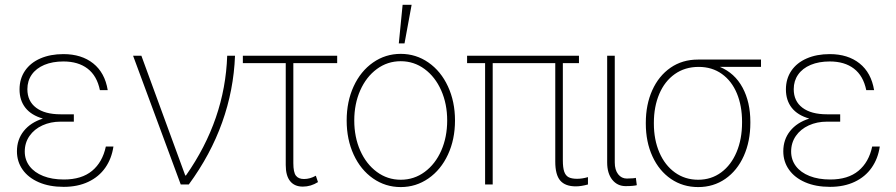

<svg xmlns="http://www.w3.org/2000/svg" viewBox="-20 -760 3693 791"><path d="M156.7 -271.5Q108.9 -285.2 84.7 -315.9Q60.5 -346.7 60.5 -391.6Q60.5 -435.5 83 -468.5Q105.5 -501.5 146.5 -519.3Q187.5 -537.1 241.2 -537.1Q315.9 -537.1 364 -498.8Q412.1 -460.4 423.8 -388.7H391.6Q379.4 -447.8 340.8 -477.3Q302.2 -506.8 241.2 -506.8Q196.3 -506.8 162.6 -492.7Q128.9 -478.5 110.8 -452.6Q92.8 -426.8 92.8 -392.6Q92.8 -343.3 128.7 -316.2Q164.6 -289.1 229.5 -289.1H284.2V-258.8H229.5Q188.5 -258.8 154.8 -243.4Q121.1 -228 101.6 -200Q82 -171.9 82 -135.7Q82 -101.6 101.8 -75.4Q121.6 -49.3 158 -34.9Q194.3 -20.5 243.2 -20.5Q316.4 -20.5 359.4 -56.2Q402.3 -91.8 416 -156.2H447.3Q439.9 -106.4 413.8 -69.1Q387.7 -31.7 344 -11Q300.3 9.8 242.2 9.8Q183.6 9.8 140.1 -9Q96.7 -27.8 73.2 -61Q49.8 -94.2 49.8 -136.7Q49.8 -185.1 77.9 -220.2Q106 -255.4 156.7 -271.5Z M528.3 -530.3H562.5L743.2 -37.1H746.1Q907.2 -267.1 916 -530.3H948.2Q942.9 -389.2 895.3 -255.9Q847.7 -122.6 757.8 0H724.6Z M1369.1 -500H1188.5V-87.9Q1188.5 -50.3 1199 -36.4Q1209.5 -22.5 1232.4 -22.5Q1257.3 -22.5 1281.2 -36.1L1290 -9.8Q1260.7 8.8 1227.5 8.8Q1193.4 8.8 1175.3 -13.7Q1157.2 -36.1 1157.2 -80.1V-500H980.5V-530.3H1369.1Z M1408.2 -263.7Q1408.2 -341.8 1437 -404.3Q1465.8 -466.8 1516.8 -502.4Q1567.9 -538.1 1630.9 -538.1Q1693.8 -538.1 1745.1 -502.4Q1796.4 -466.8 1825.4 -404.1Q1854.5 -341.3 1854.5 -263.7Q1854.5 -185.5 1825.4 -123Q1796.4 -60.5 1745.1 -24.9Q1693.8 10.7 1630.9 10.7Q1567.9 10.7 1516.8 -24.9Q1465.8 -60.5 1437 -123Q1408.2 -185.5 1408.2 -263.7ZM1822.3 -263.7Q1822.3 -332 1797.6 -387.7Q1772.9 -443.4 1729.2 -475.6Q1685.5 -507.8 1630.9 -507.8Q1576.2 -507.8 1532.5 -475.6Q1488.8 -443.4 1464.1 -387.7Q1439.5 -332 1439.5 -263.7Q1439.5 -195.3 1464.1 -139.6Q1488.8 -84 1532.5 -51.8Q1576.2 -19.5 1630.9 -19.5Q1686 -19.5 1729.7 -51.8Q1773.4 -84 1797.9 -139.6Q1822.3 -195.3 1822.3 -263.7ZM1638.7 -740.2H1675.8L1646.5 -581.1H1623Z M2365.2 -500H2298.8V-99.6Q2298.8 -69.3 2304.4 -53Q2310.1 -36.6 2322.5 -30Q2335 -23.4 2357.4 -23.4Q2378.9 -23.4 2402.3 -30.3V0Q2374 7.8 2352.5 7.8Q2308.6 7.8 2288.1 -16.1Q2267.6 -40 2267.6 -93.8V-500H2009.8V0H1978.5V-500H1904.3V-530.3H2365.2Z M2512.7 -530.3V-90.8Q2512.7 -60.1 2526.6 -42.2Q2540.5 -24.4 2562.5 -24.4Q2576.2 -24.4 2586.9 -25.4Q2597.7 -26.4 2599.6 -27.3L2603.5 2.9Q2598.6 4.4 2586.4 5.6Q2574.2 6.8 2557.6 6.8Q2523.4 6.8 2502.4 -19.5Q2481.4 -45.9 2481.4 -90.8V-530.3Z M2855.5 -514.6H3115.2V-484.4H2945.8Q3006.8 -459 3039.1 -399.2Q3071.3 -339.4 3071.3 -257.8V-253.9Q3071.3 -177.7 3044.2 -117.4Q3017.1 -57.1 2968.3 -23.2Q2919.4 10.7 2856.4 10.7Q2793.5 10.7 2744.4 -22.7Q2695.3 -56.2 2668 -115.7Q2640.6 -175.3 2640.6 -251V-253.9Q2640.6 -329.1 2667.2 -388.2Q2693.8 -447.3 2742.4 -481Q2791 -514.6 2855.5 -514.6ZM2856.4 -19.5Q2910.2 -19.5 2951.2 -49.8Q2992.2 -80.1 3014.6 -133.5Q3037.1 -187 3037.1 -254.9V-258.8Q3037.1 -323.7 3015.9 -375Q2994.6 -426.3 2954.1 -455.3Q2913.6 -484.4 2858.4 -484.4Q2801.8 -484.4 2760 -454.8Q2718.3 -425.3 2696 -372.8Q2673.8 -320.3 2673.8 -253.9V-251Q2673.8 -184.6 2696.5 -131.8Q2719.2 -79.1 2760.7 -49.3Q2802.2 -19.5 2856.4 -19.5Z M3314 -271.5Q3266.1 -285.2 3241.9 -315.9Q3217.8 -346.7 3217.8 -391.6Q3217.8 -435.5 3240.2 -468.5Q3262.7 -501.5 3303.7 -519.3Q3344.7 -537.1 3398.4 -537.1Q3473.1 -537.1 3521.2 -498.8Q3569.3 -460.4 3581.1 -388.7H3548.8Q3536.6 -447.8 3498 -477.3Q3459.5 -506.8 3398.4 -506.8Q3353.5 -506.8 3319.8 -492.7Q3286.1 -478.5 3268.1 -452.6Q3250 -426.8 3250 -392.6Q3250 -343.3 3285.9 -316.2Q3321.8 -289.1 3386.7 -289.1H3441.4V-258.8H3386.7Q3345.7 -258.8 3312 -243.4Q3278.3 -228 3258.8 -200Q3239.3 -171.9 3239.3 -135.7Q3239.3 -101.6 3259 -75.4Q3278.8 -49.3 3315.2 -34.9Q3351.6 -20.5 3400.4 -20.5Q3473.6 -20.5 3516.6 -56.2Q3559.6 -91.8 3573.2 -156.2H3604.5Q3597.2 -106.4 3571 -69.1Q3544.9 -31.7 3501.2 -11Q3457.5 9.8 3399.4 9.8Q3340.8 9.8 3297.4 -9Q3253.9 -27.8 3230.5 -61Q3207 -94.2 3207 -136.7Q3207 -185.1 3235.1 -220.2Q3263.2 -255.4 3314 -271.5Z"/></svg>

Font: Pretendard Std Thin
Style: Regular
Weight: 100
Designer: Base glyphs from Inter by Rasmus Andersson; Hangeul glyphs from Noto Sans CJK(Source Han Sans) by Jang Soo-young and Kan
Foundry: Kil Hyung-jin
Version: Version 1.309